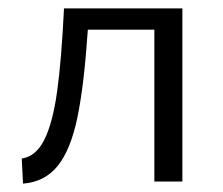

<svg xmlns="http://www.w3.org/2000/svg" viewBox="-20 -434 534 459"><path d="M133 -414H416V0H349V-363H190Q181 -230 165 -153Q149 -76 118 -37.5Q87 1 35 5L32 -55Q66 -60 86 -100Q106 -140 116.5 -215Q127 -290 133 -414Z"/></svg>

Font: LXGW Bright TC
Style: Regular
Weight: 400
Designer: Christian Thalmann (Catharsis Fonts)
Foundry: LXGW / Christian Thalmann (Catharsis Fonts) / Fontworks Inc.
Version: Version 5.501